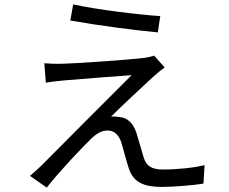

<svg xmlns="http://www.w3.org/2000/svg" viewBox="-20 -809 1040 871"><path d="M312 -789 299 -716C421 -694 596 -671 696 -662L707 -736C612 -742 421 -765 312 -789ZM727 -503 679 -557C670 -553 648 -548 631 -546C556 -537 323 -521 266 -520C234 -519 204 -520 181 -522L188 -434C210 -438 236 -441 269 -444C330 -449 498 -463 577 -468C478 -369 206 -97 166 -56C146 -37 128 -22 116 -11L192 42C248 -30 357 -145 395 -181C418 -203 441 -217 469 -217C496 -217 518 -199 530 -164C539 -135 554 -76 564 -46C585 20 635 39 715 39C769 39 861 31 903 24L908 -60C861 -48 785 -40 719 -40C668 -40 644 -56 632 -94C622 -127 608 -177 599 -206C585 -247 562 -274 523 -278C512 -280 494 -281 484 -280C521 -318 634 -423 672 -458C684 -469 708 -490 727 -503Z"/></svg>

Font: Noto Sans Mono CJK SC
Style: Regular
Weight: 400
Designer: Ryoko NISHIZUKA 西塚涼子 (kana, bopomofo & ideographs); Paul D. Hunt (Latin, Greek & Cyrillic); Sandoll Communications 산돌커뮤니
Foundry: Adobe
Version: Version 2.004;hotconv 1.0.118;makeotfexe 2.5.65603